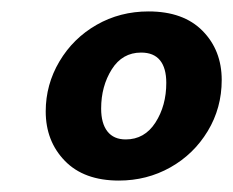

<svg xmlns="http://www.w3.org/2000/svg" viewBox="-20 -750 408 336"><path d="M60 -555Q60 -602 84 -642.5Q108 -683 149 -706.5Q190 -730 240 -730Q301 -730 334.5 -696Q368 -662 368 -610Q368 -561 343.5 -520.5Q319 -480 278 -457Q237 -434 188 -434Q127 -434 93.5 -468.5Q60 -503 60 -555ZM271 -605Q271 -631 260 -644.5Q249 -658 227 -658Q194 -658 175.5 -628.5Q157 -599 157 -560Q157 -534 168 -520Q179 -506 200 -506Q233 -506 252 -535.5Q271 -565 271 -605Z"/></svg>

Font: Cabin SemiBold
Style: Italic
Weight: 600
Italic angle: -7°
Designer: Pablo Impallari
Foundry: Pablo Impallari. http://www.impallari.com Igino Marini. http://www.ikern.com
Version: Version 2.200